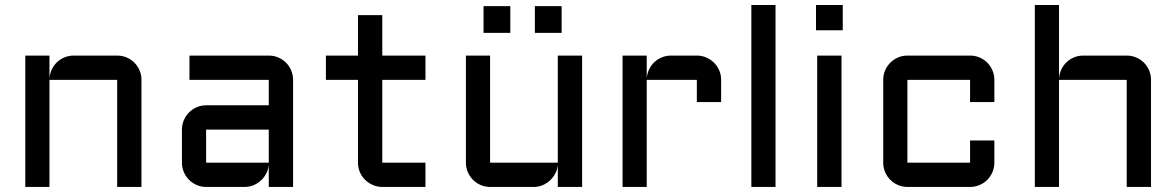

<svg xmlns="http://www.w3.org/2000/svg" viewBox="-20 -740 4656 760"><path d="M540 0H443.8V-423.8H175.8V0H80.1V-520H175.8V-428.2Q176.8 -447.3 184.6 -464.1Q192.4 -481 205.3 -493.4Q218.3 -505.9 235.4 -512.9Q252.4 -520 272 -520H443.8Q463.9 -520 481.4 -512.5Q499 -504.9 512 -491.9Q524.9 -479 532.5 -461.4Q540 -443.8 540 -423.8Z M700.2 -227.1Q700.2 -247.1 707.8 -264.4Q715.3 -281.7 728.3 -294.9Q741.2 -308.1 758.8 -315.7Q776.4 -323.2 795.9 -323.2H1043.9V-423.8H730V-520H1043.9Q1064 -520 1081.5 -512.5Q1099.1 -504.9 1112.1 -491.9Q1125 -479 1132.6 -461.4Q1140.1 -443.8 1140.1 -423.8V0H1043.9V-87.9Q1042.5 -69.8 1034.2 -53.7Q1025.9 -37.6 1012.9 -25.6Q1000 -13.7 983.4 -6.8Q966.8 0 948.2 0H795.9Q776.4 0 758.8 -7.6Q741.2 -15.1 728.3 -28.1Q715.3 -41 707.8 -58.6Q700.2 -76.2 700.2 -96.2ZM795.9 -96.2H1043.9V-227.1H795.9Z M1270 -520H1397V-680.2H1493.2V-520H1664.1V-423.8H1493.2V-96.2H1664.1V0H1493.2Q1473.6 0 1456.1 -7.6Q1438.5 -15.1 1425.3 -28.1Q1412.1 -41 1404.5 -58.6Q1397 -76.2 1397 -96.2V-423.8H1270Z M1824.2 -520H1919.9V-96.2H2188V-520H2284.2V0H2188V-87.9Q2186.5 -69.8 2178.2 -53.7Q2169.9 -37.6 2157 -25.6Q2144 -13.7 2127.4 -6.8Q2110.8 0 2092.3 0H1919.9Q1900.4 0 1882.8 -7.6Q1865.2 -15.1 1852.3 -28.1Q1839.4 -41 1831.8 -58.6Q1824.2 -76.2 1824.2 -96.2ZM1894 -715.8H2000V-609.9H1894ZM2097.2 -715.8H2203.1V-609.9H2097.2Z M2540 -423.8V0H2444.3V-520H2540V-428.2Q2541 -447.3 2548.8 -464.1Q2556.6 -481 2569.6 -493.4Q2582.5 -505.9 2599.6 -512.9Q2616.7 -520 2636.2 -520H2738.3Q2758.3 -520 2775.6 -512.5Q2793 -504.9 2806.2 -491.9Q2819.3 -479 2826.9 -461.4Q2834.5 -443.8 2834.5 -423.8V-335.9H2738.3V-423.8Z M3049.8 -720.2V0H2954.1V-720.2Z M3311 -520V0H3214.8V-520ZM3210 -720.2H3315.9V-620.1H3210Z M3571.8 -423.8V-96.2H3819.8V-184.1H3916V-96.2Q3916 -76.2 3908.4 -58.6Q3900.9 -41 3887.9 -28.1Q3875 -15.1 3857.4 -7.6Q3839.8 0 3819.8 0H3571.8Q3552.2 0 3534.7 -7.6Q3517.1 -15.1 3504.2 -28.1Q3491.2 -41 3483.6 -58.6Q3476.1 -76.2 3476.1 -96.2V-423.8Q3476.1 -443.8 3483.6 -461.4Q3491.2 -479 3504.2 -491.9Q3517.1 -504.9 3534.7 -512.5Q3552.2 -520 3571.8 -520H3819.8Q3839.8 -520 3857.4 -512.5Q3875 -504.9 3887.9 -491.9Q3900.9 -479 3908.4 -461.4Q3916 -443.8 3916 -423.8V-335.9H3819.8V-423.8Z M4536.1 0H4439.9V-423.8H4171.9V0H4076.2V-720.2H4171.9V-428.2Q4172.9 -447.3 4180.7 -464.1Q4188.5 -481 4201.4 -493.4Q4214.4 -505.9 4231.4 -512.9Q4248.5 -520 4268.1 -520H4439.9Q4460 -520 4477.5 -512.5Q4495.1 -504.9 4508.1 -491.9Q4521 -479 4528.6 -461.4Q4536.1 -443.8 4536.1 -423.8Z"/></svg>

Font: Aldrich
Style: Regular
Weight: 400
Designer: Matthew Desmond
Foundry: Matthew Desmond
Version: Version 1.002 2011